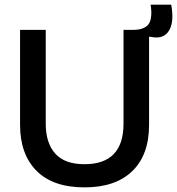

<svg xmlns="http://www.w3.org/2000/svg" viewBox="-20 -788 758 822"><path d="M341.8 14.2Q207 14.2 136.5 -56.6Q65.9 -127.4 65.9 -253.9V-660.2H175.8V-258.8Q175.8 -176.3 216.3 -130.6Q256.8 -85 341.8 -85Q508.8 -85 508.8 -258.8V-660.2H551.8Q575.2 -660.2 591.3 -666.7Q607.4 -673.3 615 -682.9Q622.6 -692.4 625.5 -708Q628.4 -723.6 627.9 -736.6Q627.4 -749.5 625 -768.1H712.9Q726.6 -694.3 703.4 -656.7Q680.2 -619.1 627.9 -629.9L618.2 -630.9V-253.9Q618.2 -124.5 546.1 -55.2Q474.1 14.2 341.8 14.2Z"/></svg>

Font: Bricolage Grotesque Medium
Style: Regular
Weight: 500
Designer: Mathieu Triay
Foundry: Atelier Triay
Version: Version 1.000;gftools[0.9.30]